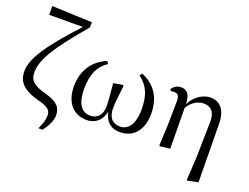

<svg xmlns="http://www.w3.org/2000/svg" viewBox="-147 -1127 2163 1666"><g transform="rotate(20 934.5 -294.0)"><path d="M327 225H366C409 164 433 118 433 69C433 2 405 -45 285 -78C168 -108 128 -147 128 -218C128 -339 212 -473 448 -750V-798L78 -813V-732L389 -733C135 -457 43 -314 43 -199C43 -104 95 -42 246 -2C350 23 364 54 364 98C364 133 351 174 327 225Z M694 15C770 15 830 -30 847 -117C867 -28 919 15 1000 15C1117 15 1204 -63 1204 -231C1204 -382 1129 -482 1011 -529L995 -505C1076 -447 1113 -366 1113 -236C1113 -91 1057 -31 986 -31C914 -31 876 -77 876 -163C876 -218 889 -298 896 -373L887 -379L803 -365C809 -281 818 -221 818 -155C818 -72 771 -31 710 -31C636 -31 583 -89 583 -232C583 -371 622 -450 705 -506L689 -528C573 -481 492 -379 492 -225C492 -67 577 15 694 15Z M1690 204 1699 210 1793 190 1787 -347C1786 -492 1715 -537 1641 -537C1583 -537 1500 -497 1459 -409C1455 -506 1422 -533 1370 -533C1331 -533 1304 -512 1288 -488L1295 -471C1306 -473 1316 -474 1326 -474C1362 -474 1376 -457 1376 -403L1373 -189L1364 5L1372 12L1463 0L1459 -375C1495 -438 1553 -468 1602 -468C1667 -468 1712 -432 1709 -331L1702 6Z"/></g></svg>

Font: Noto Serif JP Medium
Style: Regular
Weight: 500
Designer: Ryoko NISHIZUKA 西塚涼子 (kana & ideographs); Frank Grießhammer (Latin, Greek & Cyrillic); Wenlong ZHANG 张文龙 (bopomofo); San
Foundry: Adobe
Version: Version 2.001;hotconv 1.1.0;makeotfexe 2.6.0